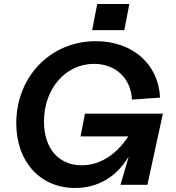

<svg xmlns="http://www.w3.org/2000/svg" viewBox="-20 -920 876 956"><path d="M354 16C468 16 561 -40 621 -141L580 0H714L791 -354H403L381 -241H619C557 -147 475 -97 387 -97C272 -97 199 -181 199 -315C199 -478 306 -602 448 -602C556 -602 632 -530 637 -424L777 -434C769 -601 640 -715 457 -715C232 -715 61 -539 61 -306C61 -115 180 16 354 16ZM439 -770H599L624 -900H464Z"/></svg>

Font: Uncut Sans
Style: Bold Italic
Weight: 700
Italic angle: -11°
Designer: Kasper Nordkvist
Foundry: UNCUT.wtf
Version: Version 1.304;Glyphs 3.2 (3246)